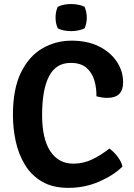

<svg xmlns="http://www.w3.org/2000/svg" viewBox="-20 -894 646 928"><path d="M446 -428.5Q447 -468 436.2 -505Q425.5 -542 398.2 -566Q371 -590 322 -590Q250.5 -590 217 -525.5Q183.5 -461 183.5 -338Q183.5 -223 223.2 -163Q263 -103 334.5 -103Q383.5 -103 426.5 -124Q469.5 -145 508.5 -176Q529 -162 548 -137.2Q567 -112.5 572 -89Q529.5 -47 460 -16.5Q390.5 14 310.5 14Q235 14 183.5 -16Q132 -46 101 -96.8Q70 -147.5 56.2 -210.2Q42.5 -273 42.5 -338.5Q42.5 -464 81.2 -543.2Q120 -622.5 184.5 -660Q249 -697.5 326 -697.5Q402 -697.5 457.8 -670Q513.5 -642.5 544.2 -596.5Q575 -550.5 575 -495.5Q575 -421 498.5 -421Q484 -421 471.8 -423Q459.5 -425 446 -428.5ZM248.5 -809Q248.5 -837.5 259 -861Q285 -874.5 324 -874.5Q341 -874.5 360 -870.8Q379 -867 389 -861Q394 -849.5 396.8 -835.2Q399.5 -821 399.5 -809Q399.5 -781 389 -757.5Q379.5 -751.5 360.2 -747.5Q341 -743.5 324 -743.5Q306.5 -743.5 287.8 -747.2Q269 -751 259 -757.5Q248.5 -781 248.5 -809Z"/></svg>

Font: Signika SC SemiBold
Style: Regular
Weight: 600
Designer: Anna Giedryś
Foundry: Anna Giedryś
Version: Version 2.000; ttfautohint (v1.8.3) -l 8 -r 50 -G 200 -x 9 -